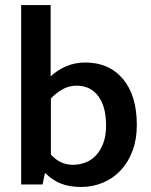

<svg xmlns="http://www.w3.org/2000/svg" viewBox="-20 -732 598 762"><path d="M523 -236Q523 -179 506 -133.5Q489 -88 459 -56Q429 -24 388.5 -7Q348 10 302 10Q255 10 221.5 -3.5Q188 -17 161 -44H158L149 0H64V-712H181V-429Q209 -455 244 -469.5Q279 -484 318 -484Q413 -484 468 -418.5Q523 -353 523 -236ZM401 -234Q401 -309 370 -350.5Q339 -392 284 -392Q253 -392 227 -377Q201 -362 182 -341V-119Q198 -100 220 -89Q242 -78 270 -78Q295 -78 319 -87Q343 -96 361 -115.5Q379 -135 390 -164Q401 -193 401 -234Z"/></svg>

Font: Mukta Mahee SemiBold
Style: Regular
Weight: 600
Designer: Shuchita Grover, Noopur Datye, Girish Dalvi, Yashodeep Gholap
Foundry: Ek Type
Version: Version 2.538;PS 1.000;hotconv 16.6.51;makeotf.lib2.5.65220;